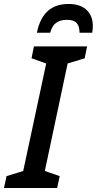

<svg xmlns="http://www.w3.org/2000/svg" viewBox="-55 -948 488 968"><path d="M-22 -60 62 -86 178 -628 104 -654 116 -714H384L372 -654L286 -628L171 -86L246 -60L233 0H-35ZM290 -928Q350 -928 381.5 -898Q413 -868 413 -817Q413 -800 410 -783H346Q346 -816 331.5 -832Q317 -848 283 -848Q248 -848 227.5 -832.5Q207 -817 198 -783H131Q160 -928 290 -928Z"/></svg>

Font: Noto Sans UI NarrowMedium
Style: Italic
Weight: 500
Width: 4
Italic angle: -12°
Designer: Monotype Design Team
Foundry: Monotype Imaging Inc.
Version: Version 1.001